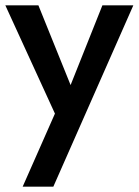

<svg xmlns="http://www.w3.org/2000/svg" viewBox="-24 -480 520 720"><path d="M476 -460H360L216 -99L267 -96L120 -460H-4L182 -54L61 220H176Z"/></svg>

Font: Jost Medium
Style: Regular
Weight: 500
Version: Version 3.710